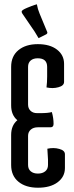

<svg xmlns="http://www.w3.org/2000/svg" viewBox="-20 -866 346 896"><path d="M168 -338Q204 -338 222 -343Q230 -315 230 -288Q230 -272 216 -272H157Q136 -272 123.5 -261Q111 -250 111 -232V-96Q111 -77 123.5 -66.5Q136 -56 157 -56Q178 -56 191 -66.5Q204 -77 204 -96V-121L201 -172Q215 -175 229 -175Q243 -175 257 -171Q283 -164 283 -146V-82Q283 -41 249 -15.5Q215 10 157.5 10Q100 10 66 -18Q32 -46 32 -96V-236Q32 -281 61 -305Q32 -329 32 -374V-554Q32 -604 66 -632Q100 -660 156.5 -660Q213 -660 246 -634.5Q279 -609 279 -568V-484Q279 -466 253 -459Q239 -455 225 -455Q211 -455 197 -458Q200 -482 200 -509V-554Q200 -594 156 -594Q135 -594 123 -583.5Q111 -573 111 -554V-378Q111 -360 122.5 -349Q134 -338 153 -338ZM199 -720Q201 -717 201 -713Q201 -709 196 -706L160 -688Q153 -701 142 -718L84 -803Q81 -808 81 -812Q81 -819 106.5 -829.5Q132 -840 142 -843L152 -846Q156 -823 165 -802Z"/></svg>

Font: el_Medula One
Style: Regular
Weight: 400
Designer: Luciano Vergara
Foundry: Luciano Vergara
Version: Version 1.002 August 17, 2020